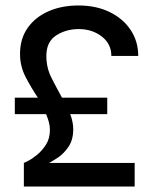

<svg xmlns="http://www.w3.org/2000/svg" viewBox="-20 -680 564 700"><path d="M34 -264V-324H118Q95 -358 74 -398Q53 -438 53 -483Q53 -539 81 -578.5Q109 -618 157 -639Q205 -660 266 -660Q331 -660 380 -636Q429 -612 456.5 -570.5Q484 -529 484 -476H386Q386 -520 351 -547Q316 -574 267 -574Q221 -574 185 -551Q149 -528 149 -476Q149 -433 167.5 -396.5Q186 -360 206 -324H371V-264H236Q241 -251 244 -237Q247 -223 247 -209Q247 -170 229.5 -144.5Q212 -119 190.5 -105Q169 -91 159 -86H471V0H67V-86Q67 -86 81.5 -93Q96 -100 114.5 -115Q133 -130 147.5 -152.5Q162 -175 162 -207Q162 -221 158 -235.5Q154 -250 148 -264Z"/></svg>

Font: Syne Medium
Style: Regular
Weight: 500
Designer: Lucas Descroix
Foundry: Bonjour Monde
Version: Version 2.200; ttfautohint (v1.8.4)